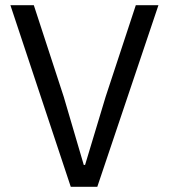

<svg xmlns="http://www.w3.org/2000/svg" viewBox="-20 -718 649 738"><path d="M252 0 20 -698H110L225 -346L302 -84H307L386 -346L502 -698H589L354 0Z"/></svg>

Font: IBM Plex Sans Thai
Style: Regular
Weight: 400
Designer: Mike Abbink, Paul van der Laan, Pieter van Rosmalen, Ben Mitchell, Mark Frömberg
Foundry: Bold Monday
Version: Version 1.2